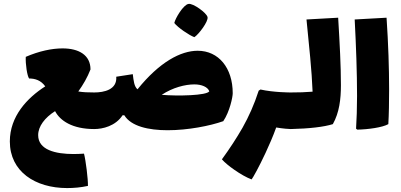

<svg xmlns="http://www.w3.org/2000/svg" viewBox="-20 -656 2038 976"><path d="M459 -186C427 -186 402 -187 378 -191C403 -226 424 -262 440 -303C440 -376 381 -410 298 -410C243 -410 178 -396 111 -367C109 -331 118 -270 128 -257C158 -257 188 -248 210 -217C118 -158 30 -65 30 63C30 216 159 300 321 300C355 300 391 297 427 289C428 255 416 159 407 125C390 126 372 127 354 127C262 127 174 106 174 31C174 -14 208 -58 260 -91C285 -43 347 0 459 0C480 0 486 -33 486 -93C486 -150 481 -186 459 -186Z M968 -467C990 -481 1040 -547 1035 -569C1031 -590 961 -641 938 -636C912 -632 871 -563 866 -539C884 -516 941 -477 968 -467ZM985 -398C899 -398 791 -341 679 -202C662 -216 659 -246 655 -279L571 -266C576 -200 509 -186 459 -186C437 -186 432 -150 432 -93C432 -33 438 0 459 0C502 0 567 -15 603 -70H612C646 -14 735 6 832 6C935 6 1047 -16 1115 -40C1148 -89 1163 -163 1163 -182C1163 -311 1091 -398 985 -398ZM802 -174C858 -211 921 -227 968 -227C1005 -227 1036 -214 1044 -192C1031 -170 882 -167 802 -174Z M1458 -186C1455 -186 1371 -186 1304 -201L1295 -195C1272 -124 1245 -64 1213 -7C1182 47 1148 99 1108 154C1122 170 1145 189 1171 207C1201 228 1234 247 1259 256C1265 249 1296 194 1330 121C1348 82 1368 37 1384 -8C1419 -2 1450 0 1458 0C1479 0 1485 -33 1485 -93C1485 -150 1480 -186 1458 -186Z M1699 -566 1538 -557C1551 -425 1565 -297 1569 -190C1535 -187 1498 -186 1458 -186C1434 -124 1434 -62 1458 0C1552 -2 1628 -11 1672 -25C1705 -84 1713 -152 1713 -223C1713 -322 1707 -432 1699 -566Z M1796 3C1851 2 1924 -8 1954 -25C1957 -76 1958 -136 1958 -202C1958 -309 1954 -433 1945 -566L1783 -557C1790 -424 1795 -287 1795 -168C1795 -107 1793 -50 1790 -2Z"/></svg>

Font: FilmFarsi Display
Style: Regular
Weight: 400
Designer: Borna Izadpanah
Foundry: Borna Izadpanah
Version: Version 1.000;PS 001.000;hotconv 1.0.88;makeotf.lib2.5.64775